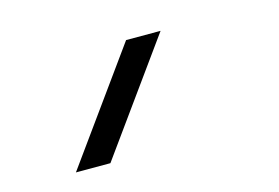

<svg xmlns="http://www.w3.org/2000/svg" viewBox="-52 -273 704 484"><g transform="rotate(-15 300.0 -31.0)"><path d="M393.5 -176 185 113.5H95L303.5 -176Z"/></g></svg>

Font: JuliaMono Light
Style: Italic
Weight: 300
Italic angle: -9°
Monospace: yes
Designer: cormullion
Foundry: corm
Version: Version 0.054; ttfautohint (v1.8.4)